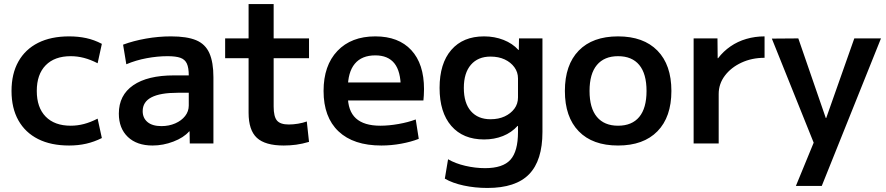

<svg xmlns="http://www.w3.org/2000/svg" viewBox="-20 -710 4383 950"><path d="M322 10Q232 10 168.5 -22Q105 -54 71 -114.5Q37 -175 37 -260Q37 -345 71 -405.5Q105 -466 168.5 -498Q232 -530 322 -530Q367 -530 406.5 -521.5Q446 -513 484 -493L463 -397Q428 -415 395.5 -423.5Q363 -432 330 -432Q250 -432 206 -387Q162 -342 162 -260Q162 -178 206 -133Q250 -88 330 -88Q363 -88 395.5 -96.5Q428 -105 463 -123L484 -27Q446 -8 406.5 1Q367 10 322 10Z M735 10Q657 10 612.5 -32.5Q568 -75 568 -148Q568 -239 639 -288Q710 -337 841 -337H914Q914 -375 904.5 -395.5Q895 -416 872.5 -424Q850 -432 809 -432Q759 -432 705.5 -422Q652 -412 605 -392L589 -489Q640 -508 702 -519Q764 -530 826 -530Q905 -530 950.5 -511Q996 -492 1016 -447Q1036 -402 1036 -328V0H919L918 -60H916Q889 -29 838 -9.5Q787 10 735 10ZM779 -86Q816 -86 847 -99.5Q878 -113 896 -136Q914 -159 914 -188V-251H859Q773 -251 729.5 -228.5Q686 -206 686 -160Q686 -126 710 -106Q734 -86 779 -86Z M1384 10Q1292 10 1251 -28Q1210 -66 1210 -152V-422H1094V-520H1210V-690H1334V-520H1509V-422H1334V-183Q1334 -133 1350.5 -113.5Q1367 -94 1409 -94Q1431 -94 1455 -98Q1479 -102 1498 -109L1509 -8Q1475 2 1445 6Q1415 10 1384 10Z M1867 10Q1729 10 1655 -60Q1581 -130 1581 -260Q1581 -386 1649.5 -458Q1718 -530 1837 -530Q1952 -530 2015 -462Q2078 -394 2078 -269Q2078 -255 2077 -238Q2076 -221 2075 -213H1649V-302H1981L1963 -275Q1963 -357 1931.5 -396.5Q1900 -436 1837 -436Q1770 -436 1735.5 -394.5Q1701 -353 1701 -272V-237Q1701 -161 1741 -124.5Q1781 -88 1862 -88Q1904 -88 1952 -96.5Q2000 -105 2037 -119L2052 -23Q2014 -8 1965 1Q1916 10 1867 10Z M2392 220Q2330 220 2274.5 208Q2219 196 2181 174L2197 78Q2233 99 2282.5 110.5Q2332 122 2380 122Q2468 122 2505.5 80.5Q2543 39 2543 -57V-87H2541Q2511 -54 2468.5 -37Q2426 -20 2375 -20Q2271 -20 2213 -87Q2155 -154 2155 -275Q2155 -396 2213 -463Q2271 -530 2375 -530Q2427 -530 2471.5 -512.5Q2516 -495 2545 -463H2547L2548 -520H2664V-57Q2664 84 2598 152Q2532 220 2392 220ZM2407 -120Q2447 -120 2477 -134Q2507 -148 2525 -172Q2543 -196 2543 -228V-322Q2543 -353 2525 -377.5Q2507 -402 2477 -416Q2447 -430 2407 -430Q2345 -430 2310 -389.5Q2275 -349 2275 -275Q2275 -200 2310 -160Q2345 -120 2407 -120Z M3038 10Q2912 10 2843.5 -60.5Q2775 -131 2775 -260Q2775 -389 2843.5 -459.5Q2912 -530 3038 -530Q3164 -530 3233 -459.5Q3302 -389 3302 -260Q3302 -131 3233 -60.5Q3164 10 3038 10ZM3038 -88Q3107 -88 3143 -131.5Q3179 -175 3179 -260Q3179 -345 3143 -388.5Q3107 -432 3038 -432Q2970 -432 2933.5 -388.5Q2897 -345 2897 -260Q2897 -175 2933.5 -131.5Q2970 -88 3038 -88Z M3412 0V-520H3530L3531 -422H3533Q3559 -456 3594.5 -480.5Q3630 -505 3673 -517.5Q3716 -530 3763 -530V-424Q3700 -424 3648.5 -400Q3597 -376 3566.5 -335.5Q3536 -295 3536 -245V0Z M3918 210 4006 -4 3799 -519 3930 -520 4066 -126H4068L4207 -520H4339L4046 210Z"/></svg>

Font: M PLUS 1 SemiBold
Style: Regular
Weight: 600
Designer: Coji Morishita
Foundry: UNDERFOREST DESIGN
Version: Version 1.001